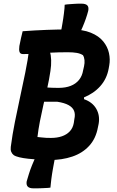

<svg xmlns="http://www.w3.org/2000/svg" viewBox="-20 -871 640 1051"><path d="M463 -812Q458 -792 450 -769Q442 -746 431.5 -721.5Q421 -697 410 -674Q399 -651 387 -631H298Q302 -643 305.5 -658Q309 -673 312 -688.5Q315 -704 317.5 -718Q320 -732 322 -744Q324 -754 326 -768.5Q328 -783 330 -798Q332 -813 333 -825.5Q334 -838 334 -845Q338 -846 347 -847Q356 -848 366.5 -848.5Q377 -849 388.5 -850Q400 -851 409.5 -851Q419 -851 425 -851Q449 -851 458 -841.5Q467 -832 463 -812ZM126 122Q131 105 138 82Q145 59 155.5 33Q166 7 179 -19.5Q192 -46 208 -70H295Q291 -57 287.5 -40Q284 -23 280.5 -5Q277 13 274 29.5Q271 46 269 57Q267 67 265 81Q263 95 261 109.5Q259 124 258 136.5Q257 149 256 156Q252 157 243.5 157.5Q235 158 224 158.5Q213 159 202 159.5Q191 160 180.5 160Q170 160 164 160Q141 160 132 150.5Q123 141 126 122ZM251 5Q223 5 193 3Q163 1 135 -2Q107 -5 86 -10Q65 -15 55 -22Q46 -29 41.5 -40Q37 -51 39 -67Q48 -136 61.5 -203Q75 -270 89.5 -337Q104 -404 118 -472Q132 -540 141 -610L263 -611L253 -591Q259 -570 260 -542Q261 -514 256 -482Q249 -435 238.5 -388.5Q228 -342 217.5 -296.5Q207 -251 198.5 -207Q190 -163 185 -121Q198 -120 209.5 -118.5Q221 -117 233 -116.5Q245 -116 259 -116Q293 -116 319 -125Q345 -134 362 -152Q379 -170 384 -198L387 -219Q393 -245 385.5 -264Q378 -283 355.5 -295.5Q333 -308 294 -314H204L213 -359L440 -356V-328Q486 -312 507 -275.5Q528 -239 520 -193L516 -174Q505 -113 468.5 -73Q432 -33 376 -14Q320 5 251 5ZM104 -700Q171 -705 236 -707.5Q301 -710 366 -710Q433 -710 477 -692Q521 -674 545 -644.5Q569 -615 576.5 -580.5Q584 -546 578 -513L575 -496Q565 -440 529 -399.5Q493 -359 437.5 -337Q382 -315 315 -315Q282 -315 255 -318Q228 -321 205 -328L179 -319L197 -396Q222 -393 246.5 -391.5Q271 -390 301 -390Q339 -390 367 -401Q395 -412 412.5 -433.5Q430 -455 435 -486L440 -508Q444 -526 442.5 -542Q441 -558 434 -569Q420 -578 400 -581.5Q380 -585 351 -585Q299 -585 254 -582.5Q209 -580 171.5 -577.5Q134 -575 106 -575Q91 -575 87 -586.5Q83 -598 86 -619Q91 -643 95 -662.5Q99 -682 104 -700Z"/></svg>

Font: Rec Mono Semicasual
Style: Bold Italic
Weight: 700
Italic angle: -10°
Version: Version 1.085; ttfautohint (v1.8.4.7-5d5b)